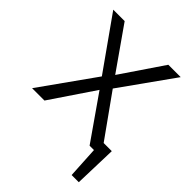

<svg xmlns="http://www.w3.org/2000/svg" viewBox="-235 -791 1119 1119"><g transform="rotate(45 325.0 -231.5)"><path d="M550 -69H617L609 195H550L539 0H503L314 -271L131 0H29L268 -336L40 -658H134L317 -397L494 -658H596L363 -331Z"/></g></svg>

Font: EauTestInfant Medium
Style: Regular
Weight: 500
Designer: Christian Thalmann (Catharsis Fonts)
Version: Version 0.001;PS 000.001;hotconv 1.0.88;makeotf.lib2.5.64775